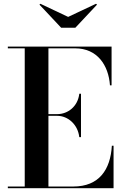

<svg xmlns="http://www.w3.org/2000/svg" viewBox="-20 -997 655 1017"><path d="M341 -907.5 194 -977 189 -972.5 304 -850H379L494 -972.5L488.5 -977ZM400 -270.5H409V-500.5H400C392.5 -433.5 340 -392.5 283 -392.5H236.5V-741H378C495 -741 555 -652 562.5 -545H571V-750H21.5V-741H111V-9H21.5V0H581.5V-225H572.5C565 -98 505 -9 368 -9H236.5V-383.5H283C340 -383.5 392.5 -337.5 400 -270.5Z"/></svg>

Font: Bodoni* 24pt Medium
Style: Regular
Weight: 500
Version: Version 2.3